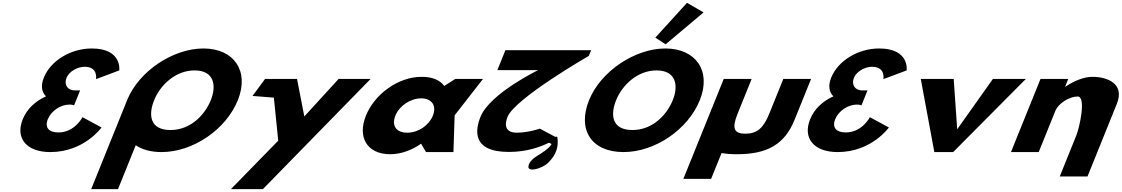

<svg xmlns="http://www.w3.org/2000/svg" viewBox="-20 -1067 7870 1347"><path d="M653.5 -511.8C653.5 -511.8 670.8 -598.5 573.5 -598.5C524 -598.5 465.1 -566.2 446.9 -521.2C426.3 -470.2 457 -432.8 503.7 -432.8H542.1L499.8 -328.2C499.8 -328.2 486.9 -333.3 468.2 -333.3C406.5 -333.3 339.8 -290.8 315.4 -230.5C291.4 -171 324.7 -137.8 389.2 -137.8C505.2 -137.8 558.7 -244.9 558.7 -244.9L692.2 -172.7C692.2 -172.7 570.2 -0.1 332.7 -0.1C167.2 -0.1 85.4 -96.2 139.6 -230.5C169.5 -304.4 229.5 -358 302.7 -391.1C272.7 -420.9 264.3 -465.1 287.7 -522.9C335.8 -641.9 476.7 -726.9 623.5 -726.9C839.5 -726.9 816.6 -573 816.6 -573Z M1061.3 -363.9C1103.6 -468.5 1209.4 -573 1345 -573C1481.5 -573 1501 -468.5 1458.7 -363.9C1416.5 -259.4 1316.3 -154.8 1176 -154.8C1032 -154.8 1019.1 -259.4 1061.3 -363.9ZM871.5 -363.9C869.9 -359.8 868.3 -355.7 866.8 -351.7L619.7 260H807.8L932.2 -48.1C977.2 -17.5 1038.2 -0.1 1113.5 -0.1C1335.1 -0.1 1565.8 -159.1 1648.5 -363.9C1731.3 -568.8 1621.3 -726.9 1407.1 -726.9C1194.9 -726.9 954.3 -568.8 871.5 -363.9Z M2355.4 -513 2115 -250 2063.9 -513H1839.5L1751.6 -394L1901.4 -382L1931.9 -80L1599.8 260H1824.2L2579.8 -513Z M2547.3 -256C2486.7 -106 2553.3 15 2718.3 15C2795.3 15 2873.9 -16 2932.6 -58H2934.8L2968.6 0H3161.1L3169.6 -258L3368.4 -513H3173.7L3096.7 -464C3067 -505 3013.6 -528 2937.7 -528C2772.7 -528 2607.9 -406 2547.3 -256ZM2754.1 -256C2782.8 -327 2861.3 -377 2935 -377C3007.6 -377 3045.7 -327 3017 -256C2988.7 -186 2913.5 -136 2837.6 -136C2758.4 -136 2725.8 -186 2754.1 -256Z M3605.2 -136.2C3502.3 -136.2 3530.5 -222 3540.8 -247.5C3593 -376.7 4110.9 -675 4110.9 -675L4127 -715H3525.8L3469.2 -574.8H3755.3C3755.3 -574.8 3417.3 -411.5 3351 -247.5C3315.3 -159.1 3286 -1 3550.6 -1C3676 -1 3772.2 -36.5 3829.2 -65C3841.4 -62.6 3852.4 -58.6 3846.9 -51C3799.7 14 3699 32 3687.3 99C3679.7 145 3783.8 116 3825.7 75C3886.2 15 3898.6 -40 3890.6 -102C3889.7 -109 3883.8 -109.6 3875.5 -106.7L3767.3 -164.6C3767.3 -164.6 3689.3 -136.2 3605.2 -136.2Z M4577.7 -803.2 4649.7 -756.1 4916 -980 4799.8 -1047.2ZM4112.5 -363.9C4029.8 -159.1 4126.4 -0.1 4354.5 -0.1C4576.1 -0.1 4806.8 -159.1 4889.5 -363.9C4972.3 -568.8 4862.3 -726.9 4648.1 -726.9C4435.9 -726.9 4195.3 -568.8 4112.5 -363.9ZM4302.3 -363.9C4344.6 -468.5 4450.4 -573 4586 -573C4722.5 -573 4742 -468.5 4699.7 -363.9C4657.5 -259.4 4557.3 -154.8 4417 -154.8C4273 -154.8 4260.1 -259.4 4302.3 -363.9Z M5253.2 -513H5057.4L4774.2 188H4968.9L5042.2 6.6C5072.8 12.3 5109 15 5151 15C5362.2 15 5484.7 -54 5554.2 -226L5670.1 -513H5475.4L5376.8 -269C5336 -168 5290.6 -129 5209.2 -129C5127.8 -129 5113.8 -168 5154.6 -269Z M6177.5 -511.8C6177.5 -511.8 6194.8 -598.5 6097.5 -598.5C6048 -598.5 5989.1 -566.2 5970.9 -521.2C5950.3 -470.2 5981 -432.8 6027.7 -432.8H6066.1L6023.8 -328.2C6023.8 -328.2 6010.9 -333.3 5992.2 -333.3C5930.5 -333.3 5863.8 -290.8 5839.4 -230.5C5815.4 -171 5848.7 -137.8 5913.2 -137.8C6029.2 -137.8 6082.7 -244.9 6082.7 -244.9L6216.2 -172.7C6216.2 -172.7 6094.2 -0.1 5856.7 -0.1C5691.2 -0.1 5609.4 -96.2 5663.6 -230.5C5693.5 -304.4 5753.5 -358 5826.7 -391.1C5796.7 -420.9 5788.3 -465.1 5811.7 -522.9C5859.8 -641.9 6000.7 -726.9 6147.5 -726.9C6363.5 -726.9 6340.6 -573 6340.6 -573Z M6670.8 -513H6439.8L6535 0H6667L7176.8 -513H6945.8L6695.3 -160Z M7072.5 0H7267.2L7384.3 -290C7404.9 -341 7481.9 -390 7540.2 -390C7602.9 -390 7552.5 -170 7531.9 -119L7414.8 171H7609.5L7815.1 -338C7872.9 -481 7747.8 -528 7644.4 -528C7582.8 -528 7515 -499 7454.8 -459H7452.6L7474.4 -513H7279.7Z"/></svg>

Font: Hussar
Style: BdWideOblFour
Weight: 700
Foundry: Cannot Into Space Fonts
Version: Version 2.00